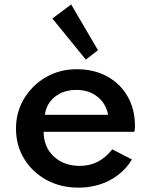

<svg xmlns="http://www.w3.org/2000/svg" viewBox="-20 -846 694 882"><path d="M340.5 16Q420 16 484.8 -18.2Q549.5 -52.5 586 -113.5L495.5 -160Q437 -84 347 -84Q273 -84 226.8 -127.5Q180.5 -171 180.5 -240.5H597.5Q600 -257 600 -265.5Q600 -344 566.2 -403Q532.5 -462 472.2 -495Q412 -528 332 -528Q254.5 -528 191.2 -491.5Q128 -455 90.8 -393.2Q53.5 -331.5 53.5 -255Q53.5 -178 91 -116.5Q128.5 -55 193.5 -19.5Q258.5 16 340.5 16ZM186 -318.5Q193.5 -371 233 -402Q272.5 -433 331.5 -433Q388 -433 427.5 -401.8Q467 -370.5 476.5 -318.5ZM374.5 -572 430 -615.5 307 -825.5 220.5 -761Z"/></svg>

Font: Spartan SemiBold
Style: Regular
Weight: 600
Designer: Matt Bailey, Mirko Velimirovic
Foundry: Matt Bailey
Version: Version 1.003; ttfautohint (v1.8.3)